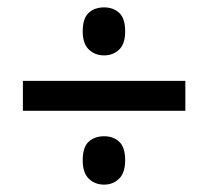

<svg xmlns="http://www.w3.org/2000/svg" viewBox="-20 -612 565 520"><path d="M262 -462Q237 -462 220.5 -478Q204 -494 204 -527Q204 -562 220 -577Q236 -592 262 -592Q287 -592 303 -577Q319 -562 319 -527Q319 -493 302.5 -477.5Q286 -462 262 -462ZM42 -312V-393H482V-312ZM262 -112Q237 -112 220.5 -128Q204 -144 204 -178Q204 -213 220 -228Q236 -243 262 -243Q287 -243 303 -228Q319 -213 319 -178Q319 -144 302.5 -128Q286 -112 262 -112Z"/></svg>

Font: Noto Sans Thai SemCond Med
Style: Regular
Weight: 500
Width: 4
Designer: Monotype Design Team
Foundry: Monotype Imaging Inc.
Version: Version 2.002; ttfautohint (v1.8.4.7-5d5b)